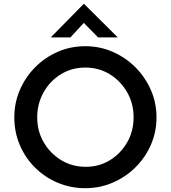

<svg xmlns="http://www.w3.org/2000/svg" viewBox="-20 -978 895 1006"><path d="M55 -363Q55 -439 84 -506.5Q113 -574 164 -625.5Q215 -677 282.5 -706.5Q350 -736 427 -736Q503 -736 570.5 -706.5Q638 -677 689.5 -625.5Q741 -574 770.5 -506.5Q800 -439 800 -363Q800 -286 770.5 -219Q741 -152 689.5 -101Q638 -50 570.5 -21Q503 8 427 8Q350 8 282.5 -20.5Q215 -49 164 -99.5Q113 -150 84 -217.5Q55 -285 55 -363ZM175 -363Q175 -291 209 -232.5Q243 -174 300.5 -139Q358 -104 430 -104Q500 -104 556.5 -139Q613 -174 646.5 -232.5Q680 -291 680 -363Q680 -436 646 -495Q612 -554 555 -589Q498 -624 427 -624Q356 -624 299 -589Q242 -554 208.5 -494.5Q175 -435 175 -363ZM494 -782 419 -858 349 -782H246L419 -958H420L597 -782Z"/></svg>

Font: Synthetic SemiBold
Style: Regular
Weight: 600
Designer: Santiago Orozco
Foundry: Typemade
Version: Version 2.000; ttfautohint (v1.8.4.7-5d5b)